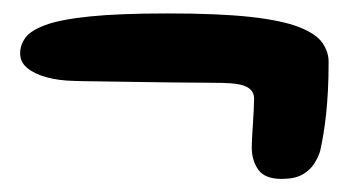

<svg xmlns="http://www.w3.org/2000/svg" viewBox="-20 -391 526 286"><path d="M399.5 -124.5Q374.5 -124.5 364.8 -138.2Q355 -152 355 -171.5Q355 -176.5 355.5 -186.2Q356 -196 356.8 -207.2Q357.5 -218.5 358 -228.2Q358.5 -238 358.5 -244Q358.5 -255.5 348.2 -261.2Q338 -267 311 -267.5Q305.5 -267.5 285 -267.8Q264.5 -268 236.5 -268.2Q208.5 -268.5 179 -269Q149.5 -269.5 125.8 -269.8Q102 -270 90 -270.5Q67 -271 49 -276Q31 -281 20.5 -289.8Q10 -298.5 10 -311.5Q10 -324 17.8 -334.8Q25.5 -345.5 47.8 -353.8Q70 -362 113.8 -366.5Q157.5 -371 230 -371Q306 -371 353.2 -365.8Q400.5 -360.5 425.8 -350.5Q451 -340.5 460.2 -327.2Q469.5 -314 469.5 -298.5Q469.5 -276 468.5 -256.8Q467.5 -237.5 465.8 -221.2Q464 -205 461.8 -191.5Q459.5 -178 457 -166.5Q454.5 -157.5 448.2 -147.5Q442 -137.5 430.5 -131Q419 -124.5 399.5 -124.5Z"/></svg>

Font: Gluten Medium
Style: Regular
Weight: 500
Designer: Tyler Finck
Foundry: Etcetera Type Company
Version: Version 1.300